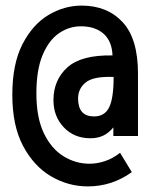

<svg xmlns="http://www.w3.org/2000/svg" viewBox="-20 -654 540 686"><path d="M294 12Q224 12 162.5 -24Q101 -60 62.5 -132.5Q24 -205 24 -315Q24 -425 60 -495.5Q96 -566 152.5 -600Q209 -634 272 -634Q363 -634 418 -575Q473 -516 473 -391V-168H385V-199Q370 -180 350 -170Q330 -160 303 -160Q245 -160 208 -199Q171 -238 171 -296Q171 -368 220.5 -413Q270 -458 382 -456Q380 -507 350 -533.5Q320 -560 269 -560Q227 -560 191 -535.5Q155 -511 132.5 -458Q110 -405 110 -320Q110 -234 136.5 -178.5Q163 -123 206.5 -96Q250 -69 300 -69Q326 -69 354 -78Q382 -87 409 -108L451 -39Q380 12 294 12ZM316 -238Q354 -238 370 -270.5Q386 -303 386 -379Q315 -382 287 -360Q259 -338 259 -302Q259 -238 316 -238Z"/></svg>

Font: Inconsolata
Style: Bold
Weight: 700
Monospace: yes
Designer: Raph Levien, Cyreal, Brenton Simpson
Foundry: Raph Levien, Cyreal, Google
Version: Version 3.100; ttfautohint (v1.8.4.7-5d5b)